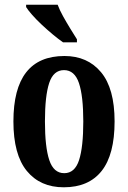

<svg xmlns="http://www.w3.org/2000/svg" viewBox="-20 -786 544 816"><path d="M251 10Q151 10 94 -59.5Q37 -129 37 -270Q37 -548 254 -548Q352 -548 409.5 -479Q467 -410 467 -270Q467 -129 412 -59.5Q357 10 251 10ZM253 -50Q298 -50 316 -105.5Q334 -161 334 -270Q334 -378 315.5 -433Q297 -488 252 -488Q207 -488 189 -433Q171 -378 171 -270Q171 -161 189.5 -105.5Q208 -50 253 -50ZM248 -606Q228 -620 204.5 -639.5Q181 -659 157.5 -681Q134 -703 116.5 -723Q99 -743 91 -756V-766H225Q233 -744 248 -717Q263 -690 279 -664Q295 -638 307 -619V-606Z"/></svg>

Font: Noto Serif ExtraCondensed
Style: Bold
Weight: 700
Width: 2
Designer: Monotype Design Team
Foundry: Monotype Imaging Inc.
Version: Version 2.014; ttfautohint (v1.8.4.7-5d5b)